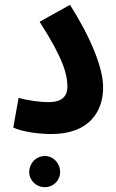

<svg xmlns="http://www.w3.org/2000/svg" viewBox="-20 -549 482 795"><path d="M35 -21C68 -4 141 6 192 6C353 6 407 -91 407 -187C407 -265 360 -386 270 -529L144 -459C245 -302 259 -238 259 -190C259 -142 226 -126 181 -126C147 -126 94 -133 57 -144ZM166 226C201 226 229 198 229 163C229 127 201 97 166 97C129 97 101 127 101 163C101 198 129 226 166 226Z"/></svg>

Font: Noto Sans Arabic UI XCn
Style: Bold
Weight: 700
Width: 2
Designer: Monotype Design Team, Nadine Chahine and Nizar Qandah
Foundry: Monotype Imaging Inc.
Version: Version 2.010